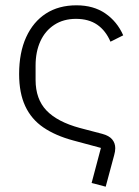

<svg xmlns="http://www.w3.org/2000/svg" viewBox="-20 -544 525 723"><path d="M325 145 360 13 256 -15Q189 -33 143.5 -64Q98 -95 75 -144.5Q52 -194 52 -265Q52 -346 78.5 -404Q105 -462 153 -493Q201 -524 268 -524Q332 -524 376.5 -493.5Q421 -463 444 -411L396 -387Q378 -429 346 -451Q314 -473 266 -473Q219 -473 184.5 -450.5Q150 -428 132 -388.5Q114 -349 114 -297V-243Q114 -171 155 -128Q196 -85 281 -62L365 -40Q391 -33 402.5 -19Q414 -5 414 14Q414 20 413 26.5Q412 33 410 40L378 159Z"/></svg>

Font: IBM Plex Sans Light
Style: Regular
Weight: 300
Designer: Mike Abbink, Paul van der Laan, Pieter van Rosmalen
Foundry: Bold Monday
Version: Version 3.201